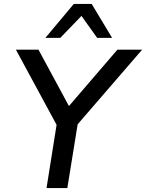

<svg xmlns="http://www.w3.org/2000/svg" viewBox="-20 -958 744 978"><path d="M217 0 275 -365 284 -293 61 -705H176L337 -407H322L578 -705H704L348 -293L382 -365L323 0ZM211 -765 356 -938H447L551 -765H475L395 -877L287 -765Z"/></svg>

Font: Nunito Sans 10pt SemiBold
Style: Italic
Weight: 600
Italic angle: -9°
Designer: Vernon Adams
Foundry: Vernon Adams
Version: Version 3.101;gftools[0.9.27]